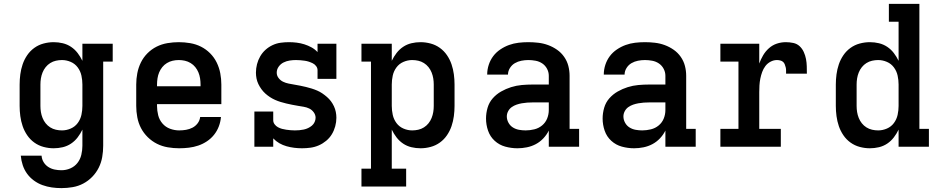

<svg xmlns="http://www.w3.org/2000/svg" viewBox="-20 -755 4840 988"><path d="M296 213Q271 213 246.5 209.5Q222 206 198.5 197.5Q175 189 154.5 174Q134 159 119.5 139Q105 119 97 95Q89 71 87 46H194Q195 64 204.5 79.5Q214 95 229 104.5Q244 114 261.5 117.5Q279 121 296 121Q320 121 342 111.5Q364 102 378.5 83.5Q393 65 398.5 41.5Q404 18 404 -5V-88Q394 -67 379.5 -48Q365 -29 345.5 -16Q326 -3 303 2.5Q280 8 256 8Q230 8 204 1Q178 -6 156.5 -21.5Q135 -37 120 -59Q105 -81 96.5 -106Q88 -131 84.5 -157.5Q81 -184 81 -210V-320Q81 -346 84.5 -372.5Q88 -399 96.5 -424Q105 -449 120 -471Q135 -493 156.5 -508.5Q178 -524 204 -531Q230 -538 256 -538Q280 -538 303 -532.5Q326 -527 345.5 -514Q365 -501 379.5 -482Q394 -463 404 -442V-530H560V-438H511V-5Q511 24 506 53Q501 82 488 108Q475 134 454.5 155Q434 176 408.5 189.5Q383 203 354 208Q325 213 296 213ZM299 -84Q322 -84 344 -93.5Q366 -103 380 -122Q394 -141 399 -164Q404 -187 404 -210V-320Q404 -343 399 -366Q394 -389 380 -408Q366 -427 344 -436.5Q322 -446 299 -446Q283 -446 267.5 -442.5Q252 -439 238.5 -430.5Q225 -422 215 -409.5Q205 -397 199 -382Q193 -367 190.5 -351.5Q188 -336 188 -320V-210Q188 -194 190.5 -178.5Q193 -163 199 -148Q205 -133 215 -120.5Q225 -108 238.5 -99.5Q252 -91 267.5 -87.5Q283 -84 299 -84Z M902 8Q873 8 843.5 3Q814 -2 788 -15Q762 -28 740.5 -49Q719 -70 705.5 -96Q692 -122 686.5 -151.5Q681 -181 681 -210V-320Q681 -349 686.5 -378Q692 -407 705 -433.5Q718 -460 739 -481Q760 -502 786 -515Q812 -528 841.5 -533Q871 -538 900 -538Q929 -538 958.5 -533Q988 -528 1014 -515Q1040 -502 1061 -481Q1082 -460 1095 -433.5Q1108 -407 1113.5 -378Q1119 -349 1119 -320V-219H788V-210Q788 -186 794 -162Q800 -138 816 -119.5Q832 -101 855 -92.5Q878 -84 902 -84Q920 -84 937.5 -87Q955 -90 970.5 -98Q986 -106 997 -120.5Q1008 -135 1010 -153H1117Q1115 -128 1106 -104.5Q1097 -81 1081.5 -61.5Q1066 -42 1045 -28Q1024 -14 1000.5 -6Q977 2 952 5Q927 8 902 8ZM1012 -311V-320Q1012 -336 1009.5 -352Q1007 -368 1001 -382.5Q995 -397 985 -409.5Q975 -422 961 -430.5Q947 -439 931.5 -442.5Q916 -446 900 -446Q884 -446 868.5 -442.5Q853 -439 839 -430.5Q825 -422 815 -409.5Q805 -397 799 -382.5Q793 -368 790.5 -352Q788 -336 788 -320V-311Z M1534 8Q1514 8 1494 5.5Q1474 3 1454.5 -2.5Q1435 -8 1417.5 -18Q1400 -28 1386 -43V0H1289V-181H1386V-136Q1386 -125 1393 -115.5Q1400 -106 1410 -100.5Q1420 -95 1431 -92Q1442 -89 1453 -87.5Q1464 -86 1475 -85Q1486 -84 1497 -84Q1509 -84 1520.5 -85Q1532 -86 1543.5 -88.5Q1555 -91 1565.5 -96Q1576 -101 1585 -108.5Q1594 -116 1599 -127Q1604 -138 1604 -149Q1604 -164 1594.5 -177Q1585 -190 1571.5 -196.5Q1558 -203 1543 -205.5Q1528 -208 1513 -210.5Q1498 -213 1483 -216Q1468 -219 1453 -222.5Q1438 -226 1423.5 -230.5Q1409 -235 1395.5 -241Q1382 -247 1369 -255.5Q1356 -264 1345 -274Q1334 -284 1325 -296.5Q1316 -309 1309.5 -322.5Q1303 -336 1300 -351Q1297 -366 1297 -381Q1297 -403 1302.5 -424.5Q1308 -446 1319 -465Q1330 -484 1346 -498.5Q1362 -513 1382 -522.5Q1402 -532 1423.5 -535Q1445 -538 1467 -538Q1487 -538 1507 -535.5Q1527 -533 1546 -527Q1565 -521 1582.5 -511.5Q1600 -502 1614 -487V-530H1711V-349H1614V-394Q1614 -405 1607 -414.5Q1600 -424 1590 -429Q1580 -434 1569.5 -437.5Q1559 -441 1548 -442.5Q1537 -444 1526 -445Q1515 -446 1503 -446Q1487 -446 1470.5 -443.5Q1454 -441 1439 -433.5Q1424 -426 1414 -412Q1404 -398 1404 -381Q1404 -366 1413.5 -353.5Q1423 -341 1436.5 -334.5Q1450 -328 1465 -325Q1480 -322 1495 -319.5Q1510 -317 1525 -314Q1540 -311 1554.5 -307.5Q1569 -304 1583.5 -299.5Q1598 -295 1612 -289Q1626 -283 1638.5 -274.5Q1651 -266 1662.5 -256Q1674 -246 1683 -234Q1692 -222 1698.5 -208Q1705 -194 1708 -179Q1711 -164 1711 -149Q1711 -127 1705 -105Q1699 -83 1687.5 -64Q1676 -45 1658.5 -30.5Q1641 -16 1620.5 -7Q1600 2 1578 5Q1556 8 1534 8Z M1840 205V113H1889V-438H1840V-530H1996V-442Q2006 -463 2020.5 -482Q2035 -501 2054.5 -514Q2074 -527 2097 -532.5Q2120 -538 2144 -538Q2170 -538 2196 -531Q2222 -524 2243.5 -508.5Q2265 -493 2280 -471Q2295 -449 2303.5 -424Q2312 -399 2315.5 -372.5Q2319 -346 2319 -320V-210Q2319 -184 2315.5 -157.5Q2312 -131 2303.5 -106Q2295 -81 2280 -59Q2265 -37 2243.5 -21.5Q2222 -6 2196 1Q2170 8 2144 8Q2120 8 2097 2.5Q2074 -3 2054.5 -16Q2035 -29 2020.5 -48Q2006 -67 1996 -88V113H2070V205ZM2101 -84Q2117 -84 2132.5 -87.5Q2148 -91 2161.5 -99.5Q2175 -108 2185 -120.5Q2195 -133 2201 -148Q2207 -163 2209.5 -178.5Q2212 -194 2212 -210V-320Q2212 -336 2209.5 -351.5Q2207 -367 2201 -382Q2195 -397 2185 -409.5Q2175 -422 2161.5 -430.5Q2148 -439 2132.5 -442.5Q2117 -446 2101 -446Q2078 -446 2056 -436.5Q2034 -427 2020 -408Q2006 -389 2001 -366Q1996 -343 1996 -320V-210Q1996 -187 2001 -164Q2006 -141 2020 -122Q2034 -103 2056 -93.5Q2078 -84 2101 -84Z M2643 8Q2611 8 2580 -0.5Q2549 -9 2525.5 -30.5Q2502 -52 2491.5 -82.5Q2481 -113 2481 -145Q2481 -173 2489 -200.5Q2497 -228 2515.5 -249Q2534 -270 2558.5 -284Q2583 -298 2610 -306.5Q2637 -315 2665 -317.5Q2693 -320 2721 -320H2804V-365Q2804 -384 2795 -401Q2786 -418 2770.5 -428.5Q2755 -439 2736 -442.5Q2717 -446 2699 -446Q2681 -446 2663 -442.5Q2645 -439 2629.5 -430Q2614 -421 2604 -405Q2594 -389 2594 -371Q2594 -371 2594 -371Q2594 -371 2594 -371H2487Q2487 -371 2487 -371.5Q2487 -372 2487 -372Q2487 -397 2495 -421.5Q2503 -446 2518 -466Q2533 -486 2554.5 -500.5Q2576 -515 2599.5 -523.5Q2623 -532 2648 -535Q2673 -538 2699 -538Q2724 -538 2750 -535Q2776 -532 2800.5 -523Q2825 -514 2846.5 -499Q2868 -484 2883 -462.5Q2898 -441 2904.5 -416Q2911 -391 2911 -365V-92H2960V0H2804V-83Q2793 -61 2776 -43Q2759 -25 2737.5 -13.5Q2716 -2 2691.5 3Q2667 8 2643 8ZM2685 -84Q2707 -84 2729.5 -89.5Q2752 -95 2769.5 -109.5Q2787 -124 2795.5 -145Q2804 -166 2804 -189V-228H2721Q2707 -228 2693 -227Q2679 -226 2665 -223.5Q2651 -221 2638 -216.5Q2625 -212 2613.5 -204Q2602 -196 2595 -183Q2588 -170 2588 -156Q2588 -139 2596.5 -123.5Q2605 -108 2619.5 -99Q2634 -90 2651 -87Q2668 -84 2685 -84Z M3243 8Q3211 8 3180 -0.5Q3149 -9 3125.5 -30.5Q3102 -52 3091.5 -82.5Q3081 -113 3081 -145Q3081 -173 3089 -200.5Q3097 -228 3115.5 -249Q3134 -270 3158.5 -284Q3183 -298 3210 -306.5Q3237 -315 3265 -317.5Q3293 -320 3321 -320H3404V-365Q3404 -384 3395 -401Q3386 -418 3370.5 -428.5Q3355 -439 3336 -442.5Q3317 -446 3299 -446Q3281 -446 3263 -442.5Q3245 -439 3229.5 -430Q3214 -421 3204 -405Q3194 -389 3194 -371Q3194 -371 3194 -371Q3194 -371 3194 -371H3087Q3087 -371 3087 -371.5Q3087 -372 3087 -372Q3087 -397 3095 -421.5Q3103 -446 3118 -466Q3133 -486 3154.5 -500.5Q3176 -515 3199.5 -523.5Q3223 -532 3248 -535Q3273 -538 3299 -538Q3324 -538 3350 -535Q3376 -532 3400.5 -523Q3425 -514 3446.5 -499Q3468 -484 3483 -462.5Q3498 -441 3504.5 -416Q3511 -391 3511 -365V-92H3560V0H3404V-83Q3393 -61 3376 -43Q3359 -25 3337.5 -13.5Q3316 -2 3291.5 3Q3267 8 3243 8ZM3285 -84Q3307 -84 3329.5 -89.5Q3352 -95 3369.5 -109.5Q3387 -124 3395.5 -145Q3404 -166 3404 -189V-228H3321Q3307 -228 3293 -227Q3279 -226 3265 -223.5Q3251 -221 3238 -216.5Q3225 -212 3213.5 -204Q3202 -196 3195 -183Q3188 -170 3188 -156Q3188 -139 3196.5 -123.5Q3205 -108 3219.5 -99Q3234 -90 3251 -87Q3268 -84 3285 -84Z M3687 0V-92H3780V-438H3687V-530H3887V-428Q3895 -450 3907 -470.5Q3919 -491 3937 -507Q3955 -523 3977.5 -530.5Q4000 -538 4024 -538Q4043 -538 4062 -534Q4081 -530 4094.5 -517.5Q4108 -505 4116 -487.5Q4124 -470 4127.5 -451.5Q4131 -433 4131.5 -414Q4132 -395 4132 -376H4025Q4025 -385 4025 -393Q4025 -401 4023 -409Q4021 -417 4018 -424.5Q4015 -432 4009 -437Q4003 -442 3994.5 -444Q3986 -446 3978 -446Q3961 -446 3945 -437.5Q3929 -429 3918.5 -415Q3908 -401 3902 -384.5Q3896 -368 3892.5 -350.5Q3889 -333 3888 -315.5Q3887 -298 3887 -281V-92H3998V0Z M4456 8Q4430 8 4404 1Q4378 -6 4356.5 -21.5Q4335 -37 4320 -59Q4305 -81 4296.5 -106Q4288 -131 4284.5 -157.5Q4281 -184 4281 -210V-320Q4281 -346 4284.5 -372.5Q4288 -399 4296.5 -424Q4305 -449 4320 -471Q4335 -493 4356.5 -508.5Q4378 -524 4404 -531Q4430 -538 4456 -538Q4480 -538 4503 -532.5Q4526 -527 4545.5 -514Q4565 -501 4579.5 -482Q4594 -463 4604 -442V-643H4554V-735H4711V-92H4760V0H4604V-88Q4594 -67 4579.5 -48Q4565 -29 4545.5 -16Q4526 -3 4503 2.5Q4480 8 4456 8ZM4499 -84Q4522 -84 4544 -93.5Q4566 -103 4580 -122Q4594 -141 4599 -164Q4604 -187 4604 -210V-320Q4604 -343 4599 -366Q4594 -389 4580 -408Q4566 -427 4544 -436.5Q4522 -446 4499 -446Q4483 -446 4467.5 -442.5Q4452 -439 4438.5 -430.5Q4425 -422 4415 -409.5Q4405 -397 4399 -382Q4393 -367 4390.5 -351.5Q4388 -336 4388 -320V-210Q4388 -194 4390.5 -178.5Q4393 -163 4399 -148Q4405 -133 4415 -120.5Q4425 -108 4438.5 -99.5Q4452 -91 4467.5 -87.5Q4483 -84 4499 -84Z"/></svg>

Font: Iosevka Slab Semibold Extended
Style: Regular
Weight: 600
Width: 7
Monospace: yes
Designer: Belleve Invis
Foundry: Belleve Invis
Version: Version 11.1.0; ttfautohint (v1.8.3)